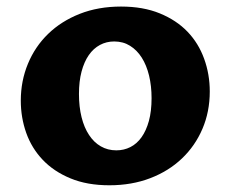

<svg xmlns="http://www.w3.org/2000/svg" viewBox="-20 -547 693 577"><path d="M308.6 9.8Q241.7 9.8 191.7 -11Q141.6 -31.7 108.4 -66.7Q75.2 -101.6 58.8 -147.7Q42.5 -193.8 42.5 -244.6Q42.5 -303.7 64 -355.5Q85.4 -407.2 124.8 -445.3Q164.1 -483.4 219.7 -505.4Q275.4 -527.3 343.8 -527.3Q410.2 -527.3 460.2 -506.8Q510.3 -486.3 543.5 -451.7Q576.7 -417 593.5 -370.4Q610.4 -323.7 610.4 -272Q610.4 -211.4 588.4 -159.9Q566.4 -108.4 526.6 -70.6Q486.8 -32.7 431.4 -11.5Q376 9.8 308.6 9.8ZM329.6 -95.2Q352.5 -95.2 371.8 -105Q391.1 -114.7 405.3 -134.5Q419.4 -154.3 427.5 -183.6Q435.5 -212.9 435.5 -252Q435.5 -288.6 428 -319.8Q420.4 -351.1 406 -373.8Q391.6 -396.5 370.8 -409.4Q350.1 -422.4 323.2 -422.4Q299.8 -422.4 280.3 -411.9Q260.7 -401.4 246.8 -381.3Q232.9 -361.3 225.1 -332Q217.3 -302.7 217.3 -264.6Q217.3 -226.1 225.1 -194.8Q232.9 -163.6 247.6 -141.4Q262.2 -119.1 283 -107.2Q303.7 -95.2 329.6 -95.2Z"/></svg>

Font: Proza Libre
Style: Bold
Weight: 700
Designer: Jasper de Waard
Foundry: Jasper de Waard
Version: Version 1.000; ttfautohint (v1.4.1.8-43bc)